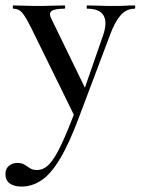

<svg xmlns="http://www.w3.org/2000/svg" viewBox="-58 -406 518 707"><path d="M438 -386Q440 -386 440 -380Q440 -374 438 -374Q407 -374 385.5 -349Q364 -324 347 -277L232 28Q196 124 162.5 179.5Q129 235 94.5 258Q60 281 21 281Q-6 281 -22 269.5Q-38 258 -38 235Q-38 215 -25 204.5Q-12 194 5 194Q22 194 32.5 200.5Q43 207 52.5 213.5Q62 220 78 220Q103 220 123.5 198.5Q144 177 168 126Q192 75 225 -13L222 33L57 -303Q35 -347 22.5 -360.5Q10 -374 -9 -374Q-11 -374 -11 -380Q-11 -386 -9 -386Q10 -386 30.5 -385Q51 -384 70 -384Q105 -384 131.5 -385Q158 -386 179 -386Q182 -386 182 -380Q182 -374 179 -374Q145 -374 132.5 -366Q120 -358 132 -335L262 -68L231 -15L322 -277Q338 -325 323 -349.5Q308 -374 263 -374Q261 -374 261 -380Q261 -386 263 -386Q287 -386 308.5 -385Q330 -384 364 -384Q387 -384 402 -385Q417 -386 438 -386Z"/></svg>

Font: Cormorant SemiBold
Style: Regular
Weight: 600
Designer: Christian Thalmann (Catharsis Fonts)
Foundry: Catharsis Fonts
Version: Version 4.000